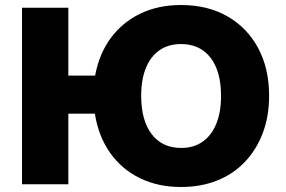

<svg xmlns="http://www.w3.org/2000/svg" viewBox="-20 -736 1144 767"><path d="M703 11Q611 11 538.5 -24.5Q466 -60 419.5 -126Q373 -192 359 -282H253V0H68V-705H253V-434H360Q376 -521 422.5 -584Q469 -647 540.5 -681.5Q612 -716 703 -716Q809 -716 888 -671Q967 -626 1011 -544.5Q1055 -463 1055 -353Q1055 -271 1029.5 -204Q1004 -137 957.5 -88.5Q911 -40 846.5 -14.5Q782 11 703 11ZM704 -145Q754 -145 789.5 -170Q825 -195 844 -241.5Q863 -288 863 -353Q863 -451 821 -505.5Q779 -560 703 -560Q653 -560 617.5 -535.5Q582 -511 563 -465Q544 -419 544 -353Q544 -255 586 -200Q628 -145 704 -145Z"/></svg>

Font: Nunito Sans 11pt Black
Style: Regular
Weight: 900
Version: Version 3.101;gftools[0.9.27]